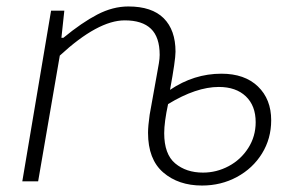

<svg xmlns="http://www.w3.org/2000/svg" viewBox="-20 -561 916 594"><path d="M438 -150Q438 -171 443 -206L466 -334Q469 -350 471.5 -365Q474 -380 474 -391Q474 -446 447 -472Q420 -498 366 -498Q283 -498 165 -389L98 0H49L138 -528H179L170 -444H176Q233 -491 281 -516Q329 -541 377 -541Q450 -541 486.5 -504.5Q523 -468 523 -401Q523 -375 506 -283Q580 -333 665 -333Q737 -333 778 -293.5Q819 -254 819 -189Q819 -132 790.5 -86Q762 -40 713 -13.5Q664 13 605 13Q532 13 485 -27.5Q438 -68 438 -150ZM771 -183Q771 -234 740.5 -263Q710 -292 657 -292Q587 -292 500 -239Q488 -183 488 -149Q488 -84 522 -55.5Q556 -27 608 -27Q650 -27 687.5 -47Q725 -67 748 -103Q771 -139 771 -183Z"/></svg>

Font: Nebula Sans Light
Style: Regular
Weight: 300
Italic angle: -9°
Designer: Paul D. Hunt for Adobe (as Source Sans)
Foundry: Nebula Entertainment & Broadcasting LLC
Version: Version 1.010